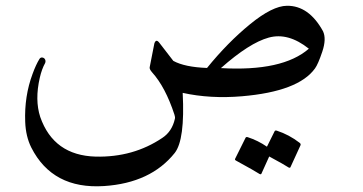

<svg xmlns="http://www.w3.org/2000/svg" viewBox="-20 -413 1253 662"><path d="M969.2 -393.1Q1044.9 -394 1093.8 -305.2Q1106 -278.8 1091.3 -235.1Q1076.7 -191.4 1065.9 -176.8Q1008.8 -97.7 814.5 -81.1Q705.1 -71.8 609.9 -92.8Q618.2 68.8 582.5 114.3Q500 217.8 338.9 228.5Q161.1 240.2 87.9 95.7Q68.8 57.6 66.9 7.3Q63.5 -81.1 92.3 -158.2Q104 -190.4 116.2 -210Q120.1 -215.8 126.5 -214.6Q132.8 -213.4 135.5 -207.8Q138.2 -202.1 135.7 -195.8Q124 -174.8 117.2 -145Q99.6 -68.4 118.7 -9.8Q165 123 310.1 127Q439.5 129.9 539.6 62.5Q573.2 40.5 583 -3.4Q584.5 -8.8 581.5 -17.6Q550.3 -112.8 504.4 -163.6Q494.6 -174.8 496.1 -181.2L512.2 -263.2Q518.1 -280.3 529.3 -265.6L577.6 -203.1Q616.7 -181.6 693.8 -178.7Q765.1 -266.6 842.3 -329.6Q919.4 -392.6 969.2 -393.1ZM1044.9 -245.1Q973.6 -301.8 906.7 -283.4Q839.8 -265.1 741.7 -178.2Q954.1 -166 1044.9 -245.1ZM926.8 39.6Q928.7 35.6 934.6 37.6Q976.6 51.3 1012.7 79.1Q1018.1 83 1016.1 87.9L981.4 163.6Q979.5 168 971.2 162.1Q963.9 156.7 908.2 126.5L881.3 186Q879.4 190.4 871.1 184.6Q862.8 178.7 793.5 140.6Q789.1 138.2 790.5 134.8L826.7 62Q828.6 58.1 834.5 60.1Q869.1 71.3 900.4 92.8Z"/></svg>

Font: Amiri
Style: Slanted
Weight: 400
Italic angle: 9°
Designer: Khaled Hosny
Version: Version 000.107